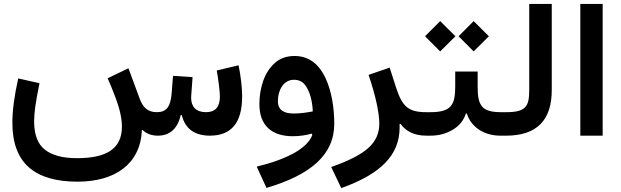

<svg xmlns="http://www.w3.org/2000/svg" viewBox="-20 -691 3165 978"><path d="M783.7 0C845.2 0 884.3 -35.2 900.9 -105H905.8C922.9 -34.2 972.7 0 1048.8 0C1158.2 0 1213.4 -64.9 1213.4 -200.2C1213.4 -244.6 1206.5 -303.7 1195.3 -358.4L1084 -332C1092.8 -285.6 1100.1 -221.2 1100.1 -199.2C1100.1 -146 1076.7 -119.6 1029.3 -119.6C978.5 -119.6 953.6 -147.5 953.6 -192.9C953.6 -196.3 953.6 -200.2 954.1 -204.6L960.9 -297.9L861.3 -304.7L854 -211.9C848.1 -146 826.7 -119.6 778.3 -119.6C731.9 -119.6 707.5 -145 691.4 -188.5L634.3 -343.3L528.3 -292.5C555.2 -230.5 574.2 -181.2 585 -144.5C595.7 -107.4 601.1 -74.7 601.1 -46.4C601.1 68.4 520 114.7 372.1 114.7C299.3 114.7 245.1 100.1 208.5 71.3C171.9 42.5 153.8 -5.9 153.8 -72.8C153.8 -93.8 155.8 -119.1 159.7 -147.9C163.6 -176.8 170.9 -216.8 181.2 -267.1L72.8 -291.5C51.8 -197.3 43 -125 43 -65.9C43 141.1 158.2 234.4 375 234.4C564 234.4 694.8 146 702.6 -26.9L705.6 -29.3C726.1 -9.8 752 0 783.7 0Z M1571.3 -4.4C1559.1 29.3 1527.8 60.5 1477.5 88.9C1426.8 116.7 1363.3 139.6 1287.6 157.7L1337.4 266.1C1561.5 200.2 1682.6 98.1 1682.6 -60.1C1682.6 -144.5 1668.5 -230 1636.7 -296.4C1605 -362.8 1554.2 -405.8 1480.5 -405.8C1439.9 -405.8 1406.7 -394 1380.4 -370.6C1353.5 -346.7 1334 -316.4 1320.8 -279.3C1307.6 -241.7 1301.3 -202.1 1301.3 -160.6C1301.3 -51.3 1364.3 2.9 1471.7 2.9C1506.3 2.9 1540 -2.4 1567.4 -10.3ZM1573.2 -123.5C1544.4 -118.2 1511.7 -112.8 1476.1 -112.8C1426.8 -112.8 1395.5 -129.4 1395.5 -176.8C1395.5 -229.5 1422.9 -284.7 1477.5 -284.7C1500.5 -284.7 1519 -276.4 1532.7 -259.8C1559.6 -226.1 1571.3 -172.4 1573.2 -123.5Z M1857.4 -309.6C1892.1 -208 1912.1 -117.2 1912.1 -61C1912.1 -11.7 1893.6 29.3 1856 63C1818.4 96.7 1755.4 128.9 1667 159.7L1718.3 267.1C1918.9 195.3 2015.6 100.1 2015.6 -43C2015.6 -47.9 2015.6 -52.7 2015.1 -58.1L2020 -60.1C2049.3 -20 2093.3 0 2151.4 0H2151.9V-119.6H2151.4C2058.6 -119.6 2028.8 -149.4 1997.6 -244.6L1964.8 -346.7Z M2413.1 -326.7H2298.8V-250.5C2298.8 -158.2 2279.8 -119.6 2172.9 -119.6H2151.9C2139.6 -119.6 2133.8 -99.6 2133.8 -60.1C2133.8 -20 2139.6 0 2151.9 0H2172.9C2214.4 0 2252 -9.8 2285.6 -29.8C2319.3 -49.8 2341.8 -77.1 2353 -112.8H2357.9C2369.1 -77.1 2390.6 -49.8 2421.4 -29.8C2452.1 -9.8 2488.3 0 2529.8 0H2558.6V-119.6H2531.2C2430.2 -119.6 2413.1 -157.2 2413.1 -250.5ZM2222.2 -429.2 2299.8 -506.3 2222.2 -583.5 2145 -506.3ZM2392.6 -429.2 2470.2 -506.3 2392.6 -583.5 2315.9 -506.3Z M2558.6 -119.6C2546.9 -119.6 2540 -106.4 2540 -60.1C2540 -13.7 2546.9 0 2558.6 0C2716.3 0 2790.5 -81.1 2790.5 -231.4V-670.9H2675.8V-231.4C2675.8 -147.5 2657.2 -119.6 2558.6 -119.6Z M3049.8 -670.9H2936V0H3049.8Z"/></svg>

Font: Estedad SemiBold
Style: Regular
Weight: 600
Designer: Amin Abedi
Version: Version 7.3